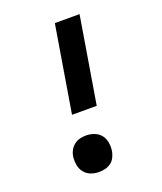

<svg xmlns="http://www.w3.org/2000/svg" viewBox="-138 -824 775 920"><g transform="rotate(-20 250.0 -363.5)"><path d="M179 -294 252 -735H378L305 -294ZM207 8Q185 8 165 0Q145 -8 132.5 -24.5Q120 -41 116.5 -63Q113 -85 116 -107Q119 -123 127 -137Q135 -151 148.5 -161Q162 -171 177 -174.5Q192 -178 208 -178Q230 -178 250.5 -170Q271 -162 283.5 -145.5Q296 -129 299.5 -107Q303 -85 299 -62Q296 -47 288.5 -32.5Q281 -18 267.5 -8.5Q254 1 238.5 4.5Q223 8 207 8Z"/></g></svg>

Font: Iosevka Curly Extrabold
Style: Italic
Weight: 800
Italic angle: -9°
Monospace: yes
Designer: Belleve Invis
Foundry: Belleve Invis
Version: Version 22.1.2; ttfautohint (v1.8.4)